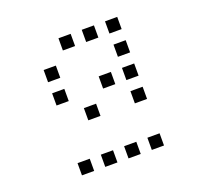

<svg xmlns="http://www.w3.org/2000/svg" viewBox="-102 -788 804 775"><g transform="rotate(-20 300.0 -400.0)"><path d="M224.8 -676.2Q223.8 -676.2 223.8 -676.2Q223.8 -676.2 223.8 -675.2V-624.8Q223.8 -623.8 223.8 -623.8Q223.8 -623.8 224.8 -623.8H275.2Q276.2 -623.8 276.2 -623.8Q276.2 -623.8 276.2 -624.8V-675.2Q276.2 -676.2 276.2 -676.2Q276.2 -676.2 275.2 -676.2ZM324.8 -676.2Q323.8 -676.2 323.8 -676.2Q323.8 -676.2 323.8 -675.2V-624.8Q323.8 -623.8 323.8 -623.8Q323.8 -623.8 324.8 -623.8H375.2Q376.2 -623.8 376.2 -623.8Q376.2 -623.8 376.2 -624.8V-675.2Q376.2 -676.2 376.2 -676.2Q376.2 -676.2 375.2 -676.2ZM424.8 -676.2Q423.8 -676.2 423.8 -676.2Q423.8 -676.2 423.8 -675.2V-624.8Q423.8 -623.8 423.8 -623.8Q423.8 -623.8 424.8 -623.8H475.2Q476.2 -623.8 476.2 -623.8Q476.2 -623.8 476.2 -624.8V-675.2Q476.2 -676.2 476.2 -676.2Q476.2 -676.2 475.2 -676.2ZM124.8 -576.2Q123.8 -576.2 123.8 -576.2Q123.8 -576.2 123.8 -575.2V-524.8Q123.8 -523.8 123.8 -523.8Q123.8 -523.8 124.8 -523.8H175.2Q176.2 -523.8 176.2 -523.8Q176.2 -523.8 176.2 -524.8V-575.2Q176.2 -576.2 176.2 -576.2Q176.2 -576.2 175.2 -576.2ZM424.8 -576.2Q423.8 -576.2 423.8 -576.2Q423.8 -576.2 423.8 -575.2V-524.8Q423.8 -523.8 423.8 -523.8Q423.8 -523.8 424.8 -523.8H475.2Q476.2 -523.8 476.2 -523.8Q476.2 -523.8 476.2 -524.8V-575.2Q476.2 -576.2 476.2 -576.2Q476.2 -576.2 475.2 -576.2ZM124.8 -476.2Q123.8 -476.2 123.8 -476.2Q123.8 -476.2 123.8 -475.2V-424.8Q123.8 -423.8 123.8 -423.8Q123.8 -423.8 124.8 -423.8H175.2Q176.2 -423.8 176.2 -423.8Q176.2 -423.8 176.2 -424.8V-475.2Q176.2 -476.2 176.2 -476.2Q176.2 -476.2 175.2 -476.2ZM324.8 -476.2Q323.8 -476.2 323.8 -476.2Q323.8 -476.2 323.8 -475.2V-424.8Q323.8 -423.8 323.8 -423.8Q323.8 -423.8 324.8 -423.8H375.2Q376.2 -423.8 376.2 -423.8Q376.2 -423.8 376.2 -424.8V-475.2Q376.2 -476.2 376.2 -476.2Q376.2 -476.2 375.2 -476.2ZM424.8 -476.2Q423.8 -476.2 423.8 -476.2Q423.8 -476.2 423.8 -475.2V-424.8Q423.8 -423.8 423.8 -423.8Q423.8 -423.8 424.8 -423.8H475.2Q476.2 -423.8 476.2 -423.8Q476.2 -423.8 476.2 -424.8V-475.2Q476.2 -476.2 476.2 -476.2Q476.2 -476.2 475.2 -476.2ZM224.8 -376.2Q223.8 -376.2 223.8 -376.2Q223.8 -376.2 223.8 -375.2V-324.8Q223.8 -323.8 223.8 -323.8Q223.8 -323.8 224.8 -323.8H275.2Q276.2 -323.8 276.2 -323.8Q276.2 -323.8 276.2 -324.8V-375.2Q276.2 -376.2 276.2 -376.2Q276.2 -376.2 275.2 -376.2ZM424.8 -376.2Q423.8 -376.2 423.8 -376.2Q423.8 -376.2 423.8 -375.2V-324.8Q423.8 -323.8 423.8 -323.8Q423.8 -323.8 424.8 -323.8H475.2Q476.2 -323.8 476.2 -323.8Q476.2 -323.8 476.2 -324.8V-375.2Q476.2 -376.2 476.2 -376.2Q476.2 -376.2 475.2 -376.2ZM124.8 -176.2Q123.8 -176.2 123.8 -176.2Q123.8 -176.2 123.8 -175.2V-124.8Q123.8 -123.8 123.8 -123.8Q123.8 -123.8 124.8 -123.8H175.2Q176.2 -123.8 176.2 -123.8Q176.2 -123.8 176.2 -124.8V-175.2Q176.2 -176.2 176.2 -176.2Q176.2 -176.2 175.2 -176.2ZM224.8 -176.2Q223.8 -176.2 223.8 -176.2Q223.8 -176.2 223.8 -175.2V-124.8Q223.8 -123.8 223.8 -123.8Q223.8 -123.8 224.8 -123.8H275.2Q276.2 -123.8 276.2 -123.8Q276.2 -123.8 276.2 -124.8V-175.2Q276.2 -176.2 276.2 -176.2Q276.2 -176.2 275.2 -176.2ZM324.8 -176.2Q323.8 -176.2 323.8 -176.2Q323.8 -176.2 323.8 -175.2V-124.8Q323.8 -123.8 323.8 -123.8Q323.8 -123.8 324.8 -123.8H375.2Q376.2 -123.8 376.2 -123.8Q376.2 -123.8 376.2 -124.8V-175.2Q376.2 -176.2 376.2 -176.2Q376.2 -176.2 375.2 -176.2ZM424.8 -176.2Q423.8 -176.2 423.8 -176.2Q423.8 -176.2 423.8 -175.2V-124.8Q423.8 -123.8 423.8 -123.8Q423.8 -123.8 424.8 -123.8H475.2Q476.2 -123.8 476.2 -123.8Q476.2 -123.8 476.2 -124.8V-175.2Q476.2 -176.2 476.2 -176.2Q476.2 -176.2 475.2 -176.2Z"/></g></svg>

Font: Doto Black
Style: Regular
Weight: 900
Monospace: yes
Version: Version 1.000